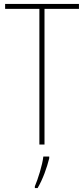

<svg xmlns="http://www.w3.org/2000/svg" viewBox="-20 -800 427 975"><path d="M206 -66V-755H381V-780H6V-755H180V-66ZM230 4V-5H200C196 36 172 112 157 146V155H171C198 109 218 52 230 4Z"/></svg>

Font: Noto Sans Malayalam UI Condensed Thin
Style: Regular
Weight: 100
Width: 3
Designer: Jelle Bosma - Monotype Design Team
Foundry: Monotype Imaging Inc.
Version: Version 2.104